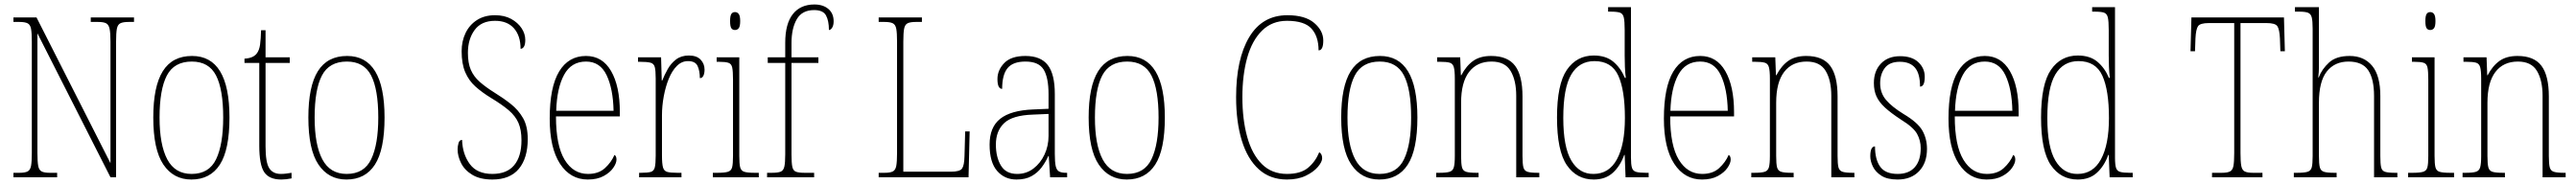

<svg xmlns="http://www.w3.org/2000/svg" viewBox="-20 -792 11494 822"><path d="M40 0V-20H66Q91 -20 103 -26Q115 -32 118.5 -51Q122 -70 122 -108V-606Q122 -645 118.5 -663.5Q115 -682 103 -688Q91 -694 66 -694H40V-714H143L473 -63V-606Q473 -645 469 -663.5Q465 -682 453.5 -688Q442 -694 417 -694H385V-714H578V-694H554Q529 -694 517 -688Q505 -682 501.5 -663.5Q498 -645 498 -606V0H473L147 -643V-108Q147 -70 150.5 -51Q154 -32 166 -26Q178 -20 203 -20H235V0Z M834 10Q754 10 709 -57Q664 -124 664 -267Q664 -406 706.5 -474Q749 -542 837 -542Q1004 -542 1004 -267Q1004 -123 961 -56.5Q918 10 834 10ZM835 -15Q913 -15 944.5 -81Q976 -147 976 -267Q976 -393 944 -455Q912 -517 836 -517Q757 -517 724.5 -454.5Q692 -392 692 -267Q692 -145 726.5 -80Q761 -15 835 -15Z M1235 10Q1181 10 1159 -23Q1137 -56 1137 -141V-511H1071V-530Q1109 -532 1125 -552Q1137 -567 1140.5 -592.5Q1144 -618 1145 -657H1165V-536H1273V-511H1165V-138Q1165 -66 1181.5 -40.5Q1198 -15 1233 -15Q1246 -15 1256.5 -16.5Q1267 -18 1281 -20V5Q1256 10 1235 10Z M1526 10Q1446 10 1401 -57Q1356 -124 1356 -267Q1356 -406 1398.5 -474Q1441 -542 1529 -542Q1696 -542 1696 -267Q1696 -123 1653 -56.5Q1610 10 1526 10ZM1527 -15Q1605 -15 1636.5 -81Q1668 -147 1668 -267Q1668 -393 1636 -455Q1604 -517 1528 -517Q1449 -517 1416.5 -454.5Q1384 -392 1384 -267Q1384 -145 1418.5 -80Q1453 -15 1527 -15Z M2177 10Q2123 10 2088.5 -10.5Q2054 -31 2038 -62.5Q2022 -94 2022 -125Q2022 -138 2026 -152.5Q2030 -167 2042 -167Q2044 -103 2076.5 -59Q2109 -15 2177 -15Q2242 -15 2274.5 -54Q2307 -93 2307 -165Q2307 -212 2293.5 -243Q2280 -274 2250 -299.5Q2220 -325 2172 -354Q2131 -379 2101.5 -405.5Q2072 -432 2056 -469.5Q2040 -507 2040 -563Q2040 -608 2057.5 -644.5Q2075 -681 2108.5 -702.5Q2142 -724 2189 -724Q2231 -724 2261 -707.5Q2291 -691 2307.5 -666Q2324 -641 2324 -614Q2324 -593 2318 -583.5Q2312 -574 2303 -574Q2303 -632 2273.5 -665.5Q2244 -699 2189 -699Q2128 -699 2098 -658Q2068 -617 2068 -556Q2068 -510 2081 -480Q2094 -450 2120.5 -426.5Q2147 -403 2187 -378Q2226 -354 2259.5 -327.5Q2293 -301 2314 -264.5Q2335 -228 2335 -171Q2335 -86 2295.5 -38Q2256 10 2177 10Z M2603 10Q2525 10 2479 -60.5Q2433 -131 2433 -262Q2433 -403 2475 -472.5Q2517 -542 2595 -542Q2668 -542 2707 -474.5Q2746 -407 2746 -291V-272H2461Q2461 -142 2499.5 -78.5Q2538 -15 2604 -15Q2651 -15 2679.5 -41Q2708 -67 2722 -100Q2731 -95 2731 -79Q2731 -63 2716.5 -42Q2702 -21 2673.5 -5.5Q2645 10 2603 10ZM2718 -297Q2716 -395 2687 -456Q2658 -517 2595 -517Q2529 -517 2497 -457.5Q2465 -398 2462 -297Z M2832 0V-20H2839Q2870 -20 2884 -24Q2898 -28 2902 -44.5Q2906 -61 2906 -97V-441Q2906 -476 2902 -492Q2898 -508 2882.5 -512Q2867 -516 2834 -516H2827V-536H2930L2933 -432H2935Q2945 -457 2959.5 -483Q2974 -509 2997 -526.5Q3020 -544 3054 -544Q3089 -544 3106.5 -525.5Q3124 -507 3124 -481Q3124 -465 3119 -454Q3114 -443 3103 -443Q3103 -475 3093 -497Q3083 -519 3050 -519Q3022 -519 3000.5 -497.5Q2979 -476 2964.5 -440.5Q2950 -405 2942 -362Q2934 -319 2934 -277V-97Q2934 -61 2938.5 -44.5Q2943 -28 2957.5 -24Q2972 -20 3003 -20H3021V0Z M3260 -658Q3249 -658 3243.5 -666Q3238 -674 3238 -698Q3238 -721 3243.5 -729.5Q3249 -738 3260 -738Q3270 -738 3276.5 -729.5Q3283 -721 3283 -698Q3283 -674 3276.5 -666Q3270 -658 3260 -658ZM3161 0V-20H3181Q3213 -20 3228 -24.5Q3243 -29 3247 -44.5Q3251 -60 3251 -95V-437Q3251 -473 3247.5 -490Q3244 -507 3230.5 -511.5Q3217 -516 3187 -516H3178V-536H3279V-95Q3279 -60 3283 -44.5Q3287 -29 3301.5 -24.5Q3316 -20 3348 -20H3366V0Z M3403 0V-20H3424Q3451 -20 3463.5 -25Q3476 -30 3480 -47.5Q3484 -65 3484 -102V-511H3406V-536H3484V-601Q3484 -686 3518 -729Q3552 -772 3614 -772Q3653 -772 3676.5 -752Q3700 -732 3700 -697Q3700 -679 3693.5 -668.5Q3687 -658 3679 -658Q3679 -699 3666 -723Q3653 -747 3613 -747Q3559 -747 3535.5 -706Q3512 -665 3512 -600V-536H3632V-511H3512V-102Q3512 -65 3515.5 -47.5Q3519 -30 3531.5 -25Q3544 -20 3571 -20H3613V0Z M3901 0V-20H3927Q3952 -20 3964 -26Q3976 -32 3979.5 -51Q3983 -70 3983 -108V-606Q3983 -645 3979.5 -663.5Q3976 -682 3964 -688Q3952 -694 3927 -694H3901V-714H4094V-694H4067Q4042 -694 4030 -688Q4018 -682 4014.5 -663.5Q4011 -645 4011 -606V-25H4224Q4263 -25 4273 -39Q4283 -53 4284 -94L4287 -205H4307L4302 0Z M4516 10Q4463 10 4429.5 -28.5Q4396 -67 4396 -146Q4396 -224 4443.5 -261.5Q4491 -299 4590 -303L4659 -306V-371Q4659 -446 4637 -481.5Q4615 -517 4556 -517Q4500 -517 4476 -487.5Q4452 -458 4452 -395Q4431 -395 4431 -439Q4431 -479 4461.5 -510.5Q4492 -542 4556 -542Q4624 -542 4655.5 -501.5Q4687 -461 4687 -372V-105Q4687 -68 4691 -50Q4695 -32 4706 -26Q4717 -20 4738 -20H4742V0H4666L4660 -95H4658Q4646 -68 4628 -44Q4610 -20 4583 -5Q4556 10 4516 10ZM4519 -15Q4560 -15 4591.5 -39Q4623 -63 4641 -101.5Q4659 -140 4659 -185V-283L4589 -280Q4498 -277 4461 -242Q4424 -207 4424 -146Q4424 -90 4446.5 -52.5Q4469 -15 4519 -15Z M5008 10Q4928 10 4883 -57Q4838 -124 4838 -267Q4838 -406 4880.5 -474Q4923 -542 5011 -542Q5178 -542 5178 -267Q5178 -123 5135 -56.5Q5092 10 5008 10ZM5009 -15Q5087 -15 5118.5 -81Q5150 -147 5150 -267Q5150 -393 5118 -455Q5086 -517 5010 -517Q4931 -517 4898.5 -454.5Q4866 -392 4866 -267Q4866 -145 4900.5 -80Q4935 -15 5009 -15Z M5723 10Q5648 10 5597.5 -35.5Q5547 -81 5521.5 -164Q5496 -247 5496 -358Q5496 -528 5554.5 -626Q5613 -724 5725 -724Q5804 -724 5844.5 -689.5Q5885 -655 5885 -611Q5885 -567 5864 -567Q5864 -629 5832.5 -664Q5801 -699 5723 -699Q5656 -699 5611.5 -655Q5567 -611 5545.5 -534Q5524 -457 5524 -358Q5524 -258 5545.5 -180.5Q5567 -103 5611 -59Q5655 -15 5723 -15Q5784 -15 5817 -42.5Q5850 -70 5867 -112Q5880 -104 5880 -85Q5880 -69 5861 -46.5Q5842 -24 5807 -7Q5772 10 5723 10Z M6135 10Q6055 10 6010 -57Q5965 -124 5965 -267Q5965 -406 6007.5 -474Q6050 -542 6138 -542Q6305 -542 6305 -267Q6305 -123 6262 -56.5Q6219 10 6135 10ZM6136 -15Q6214 -15 6245.5 -81Q6277 -147 6277 -267Q6277 -393 6245 -455Q6213 -517 6137 -517Q6058 -517 6025.5 -454.5Q5993 -392 5993 -267Q5993 -145 6027.5 -80Q6062 -15 6136 -15Z M6389 0V-20H6402Q6434 -20 6448.5 -24.5Q6463 -29 6467.5 -44.5Q6472 -60 6472 -95V-441Q6472 -476 6467.5 -492Q6463 -508 6449 -512Q6435 -516 6405 -516H6393V-536H6496L6499 -456H6501Q6523 -498 6554 -520Q6585 -542 6634 -542Q6708 -542 6741 -498Q6774 -454 6774 -361V-95Q6774 -60 6778 -44.5Q6782 -29 6796.5 -24.5Q6811 -20 6842 -20H6849V0H6746V-364Q6746 -433 6721 -475Q6696 -517 6636 -517Q6571 -517 6535.5 -470.5Q6500 -424 6500 -333V-95Q6500 -60 6504 -44.5Q6508 -29 6522.5 -24.5Q6537 -20 6569 -20H6578V0Z M7092 10Q7016 10 6972 -54Q6928 -118 6928 -267Q6928 -416 6972 -480Q7016 -544 7092 -544Q7146 -544 7179 -516.5Q7212 -489 7231 -444H7235Q7232 -468 7231 -493.5Q7230 -519 7230 -544V-658Q7230 -697 7226 -714Q7222 -731 7209 -735.5Q7196 -740 7167 -740H7156V-760H7258V-88Q7258 -57 7262.5 -42.5Q7267 -28 7281.5 -24Q7296 -20 7326 -20H7337V0H7234L7230 -100H7228Q7210 -50 7177 -20Q7144 10 7092 10ZM7091 -15Q7160 -15 7195.5 -80.5Q7231 -146 7231 -265Q7231 -389 7201.5 -454Q7172 -519 7095 -519Q7027 -519 6991.5 -459Q6956 -399 6956 -265Q6956 -135 6992 -74.5Q7028 -14 7091 -15Z M7575 10Q7497 10 7451 -60.5Q7405 -131 7405 -262Q7405 -403 7447 -472.5Q7489 -542 7567 -542Q7640 -542 7679 -474.5Q7718 -407 7718 -291V-272H7433Q7433 -142 7471.5 -78.5Q7510 -15 7576 -15Q7623 -15 7651.5 -41Q7680 -67 7694 -100Q7703 -95 7703 -79Q7703 -63 7688.5 -42Q7674 -21 7645.5 -5.5Q7617 10 7575 10ZM7690 -297Q7688 -395 7659 -456Q7630 -517 7567 -517Q7501 -517 7469 -457.5Q7437 -398 7434 -297Z M7795 0V-20H7808Q7840 -20 7854.5 -24.5Q7869 -29 7873.5 -44.5Q7878 -60 7878 -95V-441Q7878 -476 7873.5 -492Q7869 -508 7855 -512Q7841 -516 7811 -516H7799V-536H7902L7905 -456H7907Q7929 -498 7960 -520Q7991 -542 8040 -542Q8114 -542 8147 -498Q8180 -454 8180 -361V-95Q8180 -60 8184 -44.5Q8188 -29 8202.5 -24.5Q8217 -20 8248 -20H8255V0H8152V-364Q8152 -433 8127 -475Q8102 -517 8042 -517Q7977 -517 7941.5 -470.5Q7906 -424 7906 -333V-95Q7906 -60 7910 -44.5Q7914 -29 7928.5 -24.5Q7943 -20 7975 -20H7984V0Z M8448 10Q8402 10 8375.5 -7Q8349 -24 8337.5 -48Q8326 -72 8326 -94Q8326 -138 8347 -138Q8347 -80 8370 -47.5Q8393 -15 8448 -15Q8498 -15 8524.5 -45Q8551 -75 8551 -130Q8551 -164 8535 -193.5Q8519 -223 8464 -257Q8418 -287 8391.5 -311.5Q8365 -336 8353.5 -361.5Q8342 -387 8342 -421Q8342 -475 8373.5 -508Q8405 -541 8459 -541Q8512 -541 8540.5 -514Q8569 -487 8569 -449Q8569 -405 8548 -405Q8548 -463 8525.5 -489.5Q8503 -516 8458 -516Q8412 -516 8391 -488.5Q8370 -461 8370 -420Q8370 -377 8396 -346Q8422 -315 8474 -283Q8538 -245 8558.5 -208.5Q8579 -172 8579 -127Q8579 -64 8543.5 -27Q8508 10 8448 10Z M8845 10Q8767 10 8721 -60.5Q8675 -131 8675 -262Q8675 -403 8717 -472.5Q8759 -542 8837 -542Q8910 -542 8949 -474.5Q8988 -407 8988 -291V-272H8703Q8703 -142 8741.5 -78.5Q8780 -15 8846 -15Q8893 -15 8921.5 -41Q8950 -67 8964 -100Q8973 -95 8973 -79Q8973 -63 8958.5 -42Q8944 -21 8915.5 -5.5Q8887 10 8845 10ZM8960 -297Q8958 -395 8929 -456Q8900 -517 8837 -517Q8771 -517 8739 -457.5Q8707 -398 8704 -297Z M9252 10Q9176 10 9132 -54Q9088 -118 9088 -267Q9088 -416 9132 -480Q9176 -544 9252 -544Q9306 -544 9339 -516.5Q9372 -489 9391 -444H9395Q9392 -468 9391 -493.5Q9390 -519 9390 -544V-658Q9390 -697 9386 -714Q9382 -731 9369 -735.5Q9356 -740 9327 -740H9316V-760H9418V-88Q9418 -57 9422.5 -42.5Q9427 -28 9441.5 -24Q9456 -20 9486 -20H9497V0H9394L9390 -100H9388Q9370 -50 9337 -20Q9304 10 9252 10ZM9251 -15Q9320 -15 9355.5 -80.5Q9391 -146 9391 -265Q9391 -389 9361.5 -454Q9332 -519 9255 -519Q9187 -519 9151.5 -459Q9116 -399 9116 -265Q9116 -135 9152 -74.5Q9188 -14 9251 -15Z M9851 0V-20H9894Q9919 -20 9931 -26Q9943 -32 9946.5 -51Q9950 -70 9950 -108V-689H9837Q9798 -689 9788.5 -675Q9779 -661 9777 -620L9775 -563H9755L9759 -714H10172L10176 -563H10156L10154 -620Q10152 -661 10142.5 -675Q10133 -689 10094 -689H9978V-108Q9978 -70 9981.5 -51Q9985 -32 9997 -26Q10009 -20 10034 -20H10076V0Z M10216 0V-20H10230Q10262 -20 10277 -24.5Q10292 -29 10296 -44.5Q10300 -60 10300 -95V-663Q10300 -698 10296 -714Q10292 -730 10279.5 -735Q10267 -740 10240 -740H10221V-760H10328V-491Q10328 -471 10325 -446H10327Q10341 -483 10373 -512.5Q10405 -542 10465 -542Q10529 -542 10565.5 -498Q10602 -454 10602 -363V-94Q10602 -61 10605.5 -45Q10609 -29 10623 -24.5Q10637 -20 10668 -20H10678V0H10574V-363Q10574 -439 10548 -478Q10522 -517 10460 -517Q10398 -517 10363 -472.5Q10328 -428 10328 -333V-95Q10328 -60 10332 -44.5Q10336 -29 10350.5 -24.5Q10365 -20 10397 -20H10407V0Z M10825 -658Q10814 -658 10808.5 -666Q10803 -674 10803 -698Q10803 -721 10808.5 -729.5Q10814 -738 10825 -738Q10835 -738 10841.5 -729.5Q10848 -721 10848 -698Q10848 -674 10841.5 -666Q10835 -658 10825 -658ZM10726 0V-20H10746Q10778 -20 10793 -24.5Q10808 -29 10812 -44.5Q10816 -60 10816 -95V-437Q10816 -473 10812.5 -490Q10809 -507 10795.5 -511.5Q10782 -516 10752 -516H10743V-536H10844V-95Q10844 -60 10848 -44.5Q10852 -29 10866.5 -24.5Q10881 -20 10913 -20H10931V0Z M10969 0V-20H10982Q11014 -20 11028.5 -24.5Q11043 -29 11047.5 -44.5Q11052 -60 11052 -95V-441Q11052 -476 11047.5 -492Q11043 -508 11029 -512Q11015 -516 10985 -516H10973V-536H11076L11079 -456H11081Q11103 -498 11134 -520Q11165 -542 11214 -542Q11288 -542 11321 -498Q11354 -454 11354 -361V-95Q11354 -60 11358 -44.5Q11362 -29 11376.5 -24.5Q11391 -20 11422 -20H11429V0H11326V-364Q11326 -433 11301 -475Q11276 -517 11216 -517Q11151 -517 11115.5 -470.5Q11080 -424 11080 -333V-95Q11080 -60 11084 -44.5Q11088 -29 11102.5 -24.5Q11117 -20 11149 -20H11158V0Z"/></svg>

Font: Noto Serif Lao Condensed Thin
Style: Regular
Weight: 100
Width: 3
Designer: Monotype Design Team
Foundry: Monotype Imaging Inc.
Version: Version 2.003; ttfautohint (v1.8.4.7-5d5b)